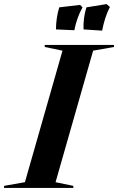

<svg xmlns="http://www.w3.org/2000/svg" viewBox="-72 -920 578 940"><path d="M-52 0H287V-10L200 -28L384 -672L486 -690V-700H147V-690L234 -672L50 -28L-52 -10ZM337 -776 428 -770C436 -810 446 -846 466 -886L450 -900L351 -884C341 -852 335 -812 337 -776ZM202 -776 292 -772C300 -812 312 -848 332 -884L320 -896L218 -884C208 -852 202 -812 202 -776Z"/></svg>

Font: Mazius Display Extra Italic
Style: Bold
Weight: 700
Italic angle: -17°
Designer: Alberto Casagrande & Collletttivo
Foundry: Collletttivo
Version: Version 2.000;Glyphs 3.2 (3217)